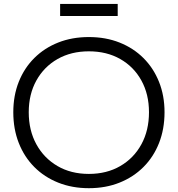

<svg xmlns="http://www.w3.org/2000/svg" viewBox="-20 -952 909 982"><path d="M434.5 10.5Q349 10.5 278 -17.8Q207 -46 155.5 -97.8Q104 -149.5 76 -220.8Q48 -292 48 -378Q48 -463 76 -533.5Q104 -604 155.5 -655.2Q207 -706.5 277.8 -734.5Q348.5 -762.5 434.5 -762.5Q520.5 -762.5 591.2 -734.5Q662 -706.5 713.5 -655.2Q765 -604 793.2 -533.5Q821.5 -463 821.5 -378Q821.5 -292 793.5 -220.8Q765.5 -149.5 713.8 -97.8Q662 -46 591.2 -17.8Q520.5 10.5 434.5 10.5ZM434.5 -62.5Q526 -62.5 595.2 -102.8Q664.5 -143 703.2 -214Q742 -285 742 -378Q742 -470 703.2 -540.2Q664.5 -610.5 595.2 -650Q526 -689.5 434.5 -689.5Q343.5 -689.5 274.2 -650Q205 -610.5 166 -540.2Q127 -470 127 -378Q127 -285 166 -214Q205 -143 274 -102.8Q343 -62.5 434.5 -62.5ZM582 -932V-870H287.5V-932Z"/></svg>

Font: Hepta Slab
Style: Regular
Weight: 400
Designer: Michael LaGattuta
Foundry: Michael LaGattuta
Version: Version 1.100